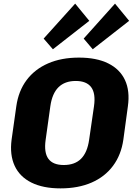

<svg xmlns="http://www.w3.org/2000/svg" viewBox="-20 -1029 748 1060"><path d="M314 11Q218 11 153.5 -21Q89 -53 61 -113.5Q33 -174 44 -258L70 -442Q82 -527 127 -587Q172 -647 245.5 -679Q319 -711 416 -711Q513 -711 577.5 -679Q642 -647 670 -587Q698 -527 686 -442L661 -258Q649 -174 604 -113.5Q559 -53 485.5 -21Q412 11 314 11ZM332 -118Q393 -118 427.5 -152.5Q462 -187 472 -257L499 -443Q509 -513 483.5 -547.5Q458 -582 398 -582Q338 -582 303 -547.5Q268 -513 258 -443L232 -257Q222 -187 247 -152.5Q272 -118 332 -118ZM473 -914 272 -757 221 -816 395 -1009ZM693 -914 492 -757 442 -816 615 -1009Z"/></svg>

Font: Pathway Extreme SemiCondensed ExtraBold
Style: Italic
Weight: 800
Width: 4
Italic angle: -8°
Version: Version 1.001;gftools[0.9.26]